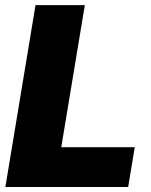

<svg xmlns="http://www.w3.org/2000/svg" viewBox="-20 -748 605 768"><path d="M1.5 0 122.1 -727.5H319.3L225.1 -159.2H519L492.7 0Z"/></svg>

Font: Inter Black
Style: Italic
Weight: 900
Italic angle: -9.39999°
Designer: Rasmus Andersson
Foundry: rsms
Version: Version 4.000;git-a52131595